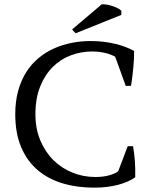

<svg xmlns="http://www.w3.org/2000/svg" viewBox="-20 -865 707 897"><path d="M576.7 -182.1H601.6Q604 -168.9 606.2 -151.6Q608.4 -134.3 609.9 -115.2Q611.3 -96.2 611.8 -76.2Q612.3 -56.2 611.8 -37.1Q582.5 -15.1 532.2 -1.7Q481.9 11.7 419.9 11.7Q339.8 11.7 272.2 -8.5Q204.6 -28.8 155.5 -70.8Q106.4 -112.8 78.9 -177.5Q51.3 -242.2 51.3 -331.1Q51.3 -392.6 65.2 -441.9Q79.1 -491.2 103.5 -529.3Q127.9 -567.4 161.4 -594.7Q194.8 -622.1 233.9 -639.4Q272.9 -656.7 316.2 -665Q359.4 -673.3 403.8 -673.3Q435.5 -673.3 464.8 -669.7Q494.1 -666 520.3 -659.7Q546.4 -653.3 568.1 -644.8Q589.8 -636.2 606.4 -627Q606.9 -612.3 606 -591.6Q605 -570.8 602.8 -548.3Q600.6 -525.9 597.9 -503.7Q595.2 -481.4 591.8 -463.9H567.4L518.1 -600.1Q512.7 -603 503.4 -607.2Q494.1 -611.3 480.5 -615.2Q466.8 -619.1 449.2 -621.8Q431.6 -624.5 410.6 -624.5Q359.9 -624.5 312 -606.9Q264.2 -589.4 227.3 -553Q190.4 -516.6 168 -461.4Q145.5 -406.2 145.5 -331.1Q145.5 -263.7 168.2 -209.5Q190.9 -155.3 229.2 -117.2Q267.6 -79.1 318.4 -58.6Q369.1 -38.1 425.3 -38.1Q461.9 -38.1 490 -45.9Q518.1 -53.7 532.2 -64.9ZM455.1 -844.7Q463.4 -845.7 476.6 -843.8Q489.7 -841.8 503.4 -837.4Q517.1 -833 529.1 -827.1Q541 -821.3 546.9 -814.5V-795.4L333 -709.5L316.9 -727.5Z"/></svg>

Font: PT Astra Serif
Style: Regular
Weight: 400
Designer: A.Korolkova, I. Chaeva
Foundry: ParaType Ltd
Version: Version 1.002